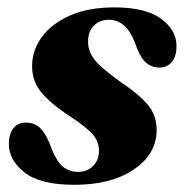

<svg xmlns="http://www.w3.org/2000/svg" viewBox="-20 -489 500 520"><path d="M191.5 -23.5Q216.5 -23.5 232.2 -39.5Q248 -55.5 248 -80Q248.5 -104 232.2 -123.8Q216 -143.5 169.5 -174Q114 -210.5 89.8 -241.5Q65.5 -272.5 67 -315Q68.5 -356 95 -391Q121.5 -426 170.8 -447.5Q220 -469 290 -469Q374 -469 415.8 -438.5Q457.5 -408 458 -366Q458.5 -337.5 445.8 -321.8Q433 -306 412 -306Q389.5 -306 373.5 -321.2Q357.5 -336.5 344.5 -376Q320.5 -435.5 275 -435.5Q250 -435.5 234.2 -419.5Q218.5 -403.5 218.5 -377Q218 -351.5 235.5 -328.2Q253 -305 308 -266Q365 -227.5 385.8 -198Q406.5 -168.5 404 -128.5Q400 -67.5 339.5 -28Q279 11.5 181.5 11.5Q88.5 11.5 46 -22.2Q3.5 -56 4 -100Q4 -125.5 16 -141.2Q28 -157 49.5 -157Q75 -157 91 -140Q107 -123 120 -85.5Q134 -51 151 -37.2Q168 -23.5 191.5 -23.5Z"/></svg>

Font: Fraunces 72pt S000
Style: Bold Italic
Weight: 700
Italic angle: -16°
Version: Version 1.000; ttfautohint (v1.8.3)